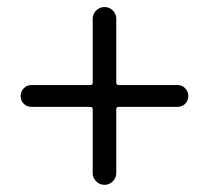

<svg xmlns="http://www.w3.org/2000/svg" viewBox="-20 -638 589 541"><path d="M241.2 -150.4V-330.1Q241.2 -336.9 233.4 -336.9H68.4Q55.7 -336.9 46.9 -345.7Q38.1 -354.5 38.1 -367.2Q38.1 -379.9 46.9 -389.2Q55.7 -398.4 68.4 -398.4H233.4Q241.2 -398.4 241.2 -405.3V-585Q241.2 -598.6 251 -608.4Q260.7 -618.2 274.4 -618.2Q288.1 -618.2 297.9 -608.4Q307.6 -598.6 307.6 -585V-405.3Q307.6 -398.4 315.4 -398.4H480.5Q493.2 -398.4 502 -389.2Q510.7 -379.9 510.7 -367.2Q510.7 -354.5 502 -345.7Q493.2 -336.9 480.5 -336.9H315.4Q307.6 -336.9 307.6 -330.1V-150.4Q307.6 -136.7 297.9 -127Q288.1 -117.2 274.4 -117.2Q260.7 -117.2 251 -127Q241.2 -136.7 241.2 -150.4Z"/></svg>

Font: Gen Jyuu Gothic Normal
Style: Regular
Weight: 300
Designer: [Source Han Sans]
Ryoko NISHIZUKA  (kana & ideographs); Paul D. Hunt (Latin, Greek & Cyrillic); Wenlong ZHANG  (bopomofo
Version: Version 1.002.20150607